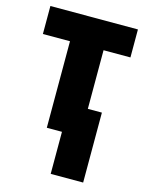

<svg xmlns="http://www.w3.org/2000/svg" viewBox="-115 -623 682 896"><g transform="rotate(15 226.5 -175.0)"><path d="M438 -553.2V-418H308.1V-134.8H376V203.1H219.2V0H146V-418H15.1V-553.2Z"/></g></svg>

Font: Open Sans Condensed ExtraBold
Style: Regular
Weight: 800
Width: 3
Designer: Monotype Design Team
Foundry: Monotype Imaging Inc.
Version: Version 3.000; ttfautohint (v1.8.4)